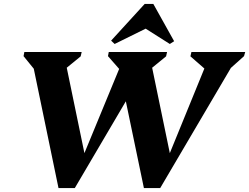

<svg xmlns="http://www.w3.org/2000/svg" viewBox="-20 -955 1269 978"><path d="M278 3 152 -605 100 -669 104 -690H396L391 -668L320 -610L410 -175L587 -604L530 -669L534 -690H831L826 -668L755 -610L845 -175L1021 -606L950 -668L955 -690H1229L1223 -669L1156 -609L796 3H713L621 -439L361 3ZM564 -731 546 -748 717 -935H761L867 -745L845 -731L722 -809Z"/></svg>

Font: Platypi
Style: Bold Italic
Weight: 700
Italic angle: -13°
Designer: David Sargent
Foundry: Bolt Cutter Type
Version: Version 1.200; ttfautohint (v1.8.4.7-5d5b)